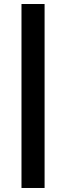

<svg xmlns="http://www.w3.org/2000/svg" viewBox="-20 -825 329 956"><path d="M87 -805H202V111H87Z"/></svg>

Font: Montserrat arm2 SemiBold
Style: Regular
Weight: 600
Designer: Julieta Ulanovsky
Foundry: Julieta Ulanovsky
Version: Version 6.000